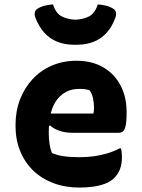

<svg xmlns="http://www.w3.org/2000/svg" viewBox="-20 -830 640 866"><path d="M324 -556Q395 -556 445.5 -526.5Q496 -497 523.5 -445Q551 -393 551 -325V-320Q551 -279 546 -260Q541 -241 533 -236Q525 -231 516 -231H308Q275 -231 248.5 -240Q222 -249 206 -264L184 -254L190 -318H401Q403 -324 403.5 -331.5Q404 -339 404 -344Q404 -364 400 -384.5Q396 -405 385 -422Q374 -426 364.5 -427.5Q355 -429 336 -429Q275 -429 237.5 -381Q200 -333 200 -234V-231Q200 -203 203.5 -180.5Q207 -158 214 -140Q237 -130 266.5 -125.5Q296 -121 339 -121Q371 -121 402 -125Q433 -129 463 -138Q493 -147 520 -161H526Q528 -151 529 -141.5Q530 -132 530 -123Q530 -89 521 -66.5Q512 -44 495 -27Q479 -11 454 -1.5Q429 8 399.5 12Q370 16 338 16Q274 16 221 -4Q168 -24 130 -60.5Q92 -97 71 -148.5Q50 -200 50 -263V-266Q50 -328 70 -380.5Q90 -433 126.5 -472.5Q163 -512 213.5 -534Q264 -556 324 -556ZM320 -741Q357 -743 382.5 -756.5Q408 -770 421 -810Q440 -809 458 -804.5Q476 -800 492 -790Q501 -784 503 -773.5Q505 -763 501 -752Q487 -712 462.5 -684Q438 -656 403.5 -642Q369 -628 324 -628H316Q272 -628 237.5 -642Q203 -656 178.5 -684Q154 -712 139 -752Q135 -763 137 -773.5Q139 -784 148 -790Q164 -800 182 -804.5Q200 -809 219 -810Q232 -770 257.5 -756.5Q283 -743 320 -741Z"/></svg>

Font: Recursive Monospace Casual ExtraBold
Style: Regular
Weight: 800
Version: Version 1.047